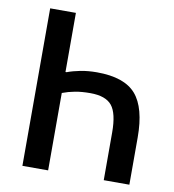

<svg xmlns="http://www.w3.org/2000/svg" viewBox="-79 -768 758 838"><g transform="rotate(10 300.0 -349.0)"><path d="M76 0V-698H190V-436H195Q220 -445.5 253.2 -452Q286.5 -458.5 326 -458.5Q447.5 -458.5 498.8 -399.5Q550 -340.5 550 -209V0H436.5V-211Q436.5 -296 409 -330Q381.5 -364 313 -364Q275 -364 245.8 -358.5Q216.5 -353 190 -343V0Z"/></g></svg>

Font: Lilex Medium
Style: Regular
Weight: 500
Designer: Mike Abbink, Paul van der Laan, Pieter van Rosmalen, Mikhael Khrustik
Foundry: Mikhael Khrustik
Version: Version 1.100